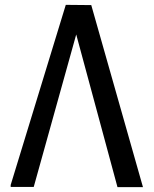

<svg xmlns="http://www.w3.org/2000/svg" viewBox="-20 -771 633 791"><path d="M569 0 356 -750 251 -751 24 -9V-1H119L294 -629L464 0Z"/></svg>

Font: Kufam Arabic Latin Roman Normal
Style: Regular
Weight: 400
Designer: Wael Morcos & Artur Schmal
Version: Version 1.200;PS 001.200;hotconv 1.0.88;makeotf.lib2.5.64775